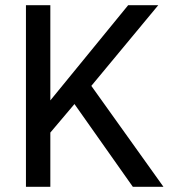

<svg xmlns="http://www.w3.org/2000/svg" viewBox="-20 -720 675 740"><path d="M267 -319 174 -209V0H80V-700H174V-333L474 -700H590L332 -389L610 0H492Z"/></svg>

Font: PT Root UI Web Medium
Style: Regular
Weight: 500
Designer: Vitaly Kuzmin
Foundry: ParaType Ltd.
Version: Version 1.001W